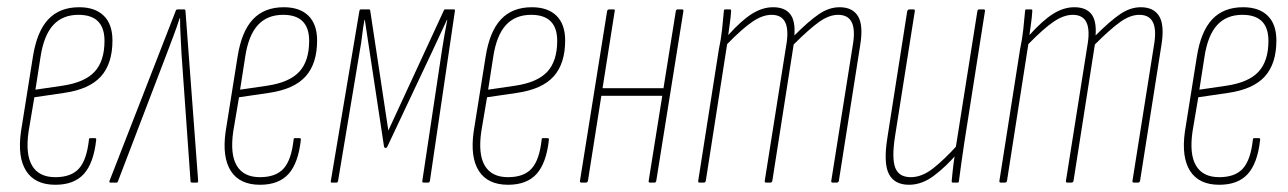

<svg xmlns="http://www.w3.org/2000/svg" viewBox="-20 -505 3562 531"><path d="M133 6Q77 6 52.5 -32Q28 -70 38 -141L71 -348Q82 -418 113.5 -451.5Q145 -485 199 -485Q243 -485 267 -461.5Q291 -438 291 -393Q291 -329 259 -293.5Q227 -258 157 -248L75 -236L59 -141Q50 -78 69 -46.5Q88 -15 133 -15Q177 -15 198.5 -39Q220 -63 226 -119Q226 -123 230 -123H242Q247 -123 246 -118Q239 -54 212 -24Q185 6 133 6ZM78 -257 153 -268Q214 -277 241.5 -306.5Q269 -336 269 -392Q269 -464 197 -464Q153 -464 127 -435.5Q101 -407 92 -347Z M286 0Q281 0 283 -5L466 -475Q467 -479 472 -479H489Q493 -479 493 -474L528 -5Q528 0 525 0H512Q507 0 507 -3L482 -356Q481 -379 479.5 -405Q478 -431 478 -455H477Q469 -430 459.5 -405Q450 -380 441 -356L306 -3Q305 0 302 0Z M699 6Q643 6 618.5 -32Q594 -70 604 -141L637 -348Q648 -418 679.5 -451.5Q711 -485 765 -485Q809 -485 833 -461.5Q857 -438 857 -393Q857 -329 825 -293.5Q793 -258 723 -248L641 -236L625 -141Q616 -78 635 -46.5Q654 -15 699 -15Q743 -15 764.5 -39Q786 -63 792 -119Q792 -123 796 -123H808Q813 -123 812 -118Q805 -54 778 -24Q751 6 699 6ZM644 -257 719 -268Q780 -277 807.5 -306.5Q835 -336 835 -392Q835 -464 763 -464Q719 -464 693 -435.5Q667 -407 658 -347Z M897 0Q894 0 895 -5L974 -475Q975 -479 978 -479H1000Q1004 -479 1004 -475L1054 -144L1207 -475Q1208 -479 1211 -479H1236Q1239 -479 1238 -474L1169 -5Q1168 0 1164 0H1152Q1147 0 1148 -5L1202 -364Q1205 -385 1209 -407Q1213 -429 1217 -450H1216Q1206 -429 1196 -407Q1186 -385 1176 -364L1051 -99Q1050 -97 1049 -96.5Q1048 -96 1046 -96Q1045 -96 1044 -96.5Q1043 -97 1042 -100L1002 -364Q999 -385 995.5 -407Q992 -429 989 -450H988Q984 -429 981.5 -407Q979 -385 975 -364L915 -5Q914 0 911 0Z M1385 6Q1329 6 1304.5 -32Q1280 -70 1290 -141L1323 -348Q1334 -418 1365.5 -451.5Q1397 -485 1451 -485Q1495 -485 1519 -461.5Q1543 -438 1543 -393Q1543 -329 1511 -293.5Q1479 -258 1409 -248L1327 -236L1311 -141Q1302 -78 1321 -46.5Q1340 -15 1385 -15Q1429 -15 1450.5 -39Q1472 -63 1478 -119Q1478 -123 1482 -123H1494Q1499 -123 1498 -118Q1491 -54 1464 -24Q1437 6 1385 6ZM1330 -257 1405 -268Q1466 -277 1493.5 -306.5Q1521 -336 1521 -392Q1521 -464 1449 -464Q1405 -464 1379 -435.5Q1353 -407 1344 -347Z M1778 0Q1773 0 1774 -5L1849 -474Q1850 -479 1854 -479H1866Q1871 -479 1870 -474L1795 -5Q1794 0 1790 0ZM1589 0Q1583 0 1584 -5L1659 -474Q1660 -479 1665 -479H1676Q1682 -479 1680 -474L1606 -5Q1605 0 1600 0ZM1640 -240 1642 -261H1820L1818 -240Z M1915 0Q1910 0 1911 -5L1968 -368Q1974 -396 1977 -423.5Q1980 -451 1982 -475Q1982 -479 1986 -479H1999Q2002 -479 2002 -475Q2001 -458 1998.5 -440.5Q1996 -423 1994 -408Q2031 -449 2060 -467Q2089 -485 2118 -485Q2150 -485 2165 -466.5Q2180 -448 2177 -407Q2217 -447 2245 -466Q2273 -485 2302 -485Q2338 -485 2353 -460Q2368 -435 2359 -380L2300 -5Q2299 0 2294 0H2283Q2278 0 2279 -5L2338 -377Q2346 -421 2336 -442.5Q2326 -464 2298 -464Q2273 -464 2245.5 -444.5Q2218 -425 2175 -382L2116 -5Q2115 0 2110 0H2099Q2094 0 2095 -5L2154 -377Q2162 -421 2152 -442.5Q2142 -464 2114 -464Q2089 -464 2061 -445Q2033 -426 1991 -383L1932 -5Q1931 0 1926 0Z M2494 6Q2454 6 2438.5 -23.5Q2423 -53 2434 -123L2489 -474Q2491 -479 2495 -479H2506Q2511 -479 2510 -474L2455 -126Q2446 -67 2456 -41Q2466 -15 2499 -15Q2530 -15 2561.5 -40Q2593 -65 2629 -105L2626 -79Q2597 -45 2563.5 -19.5Q2530 6 2494 6ZM2615 0Q2612 0 2612 -4Q2614 -27 2617 -51.5Q2620 -76 2624 -93L2623 -95L2683 -474Q2684 -479 2688 -479H2700Q2705 -479 2704 -474L2647 -111Q2643 -83 2639 -56Q2635 -29 2632 -4Q2632 0 2628 0Z M2748 0Q2743 0 2744 -5L2801 -368Q2807 -396 2810 -423.5Q2813 -451 2815 -475Q2815 -479 2819 -479H2832Q2835 -479 2835 -475Q2834 -458 2831.5 -440.5Q2829 -423 2827 -408Q2864 -449 2893 -467Q2922 -485 2951 -485Q2983 -485 2998 -466.5Q3013 -448 3010 -407Q3050 -447 3078 -466Q3106 -485 3135 -485Q3171 -485 3186 -460Q3201 -435 3192 -380L3133 -5Q3132 0 3127 0H3116Q3111 0 3112 -5L3171 -377Q3179 -421 3169 -442.5Q3159 -464 3131 -464Q3106 -464 3078.5 -444.5Q3051 -425 3008 -382L2949 -5Q2948 0 2943 0H2932Q2927 0 2928 -5L2987 -377Q2995 -421 2985 -442.5Q2975 -464 2947 -464Q2922 -464 2894 -445Q2866 -426 2824 -383L2765 -5Q2764 0 2759 0Z M3352 6Q3296 6 3271.5 -32Q3247 -70 3257 -141L3290 -348Q3301 -418 3332.5 -451.5Q3364 -485 3418 -485Q3462 -485 3486 -461.5Q3510 -438 3510 -393Q3510 -329 3478 -293.5Q3446 -258 3376 -248L3294 -236L3278 -141Q3269 -78 3288 -46.5Q3307 -15 3352 -15Q3396 -15 3417.5 -39Q3439 -63 3445 -119Q3445 -123 3449 -123H3461Q3466 -123 3465 -118Q3458 -54 3431 -24Q3404 6 3352 6ZM3297 -257 3372 -268Q3433 -277 3460.5 -306.5Q3488 -336 3488 -392Q3488 -464 3416 -464Q3372 -464 3346 -435.5Q3320 -407 3311 -347Z"/></svg>

Font: Sofia Sans Extra Condensed Thin
Style: Italic
Weight: 250
Italic angle: -9°
Version: Version 4.100